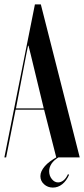

<svg xmlns="http://www.w3.org/2000/svg" viewBox="-25 -719 384 877"><path d="M-5 0H3L46.2 -218H176.5L232 0H339.2L161.5 -699H134.5ZM103.2 -510.2H105.2L115.2 -470.5L174.8 -224H48L95 -470.5ZM285.5 76.5Q276.5 96.2 264.6 105.2Q252.8 114.2 240.2 114.2Q224 114.2 211.8 99Q199.5 83.8 199.5 62.8Q199.5 54.5 202.1 46Q204.8 37.5 210.1 29.1Q215.5 20.8 223.9 13.2Q232.2 5.8 244.5 -1.8H234.8Q216.8 8.5 202.9 18.9Q189 29.2 179.4 40.5Q169.8 51.8 164.6 63.1Q159.5 74.5 159.5 85.5Q159.5 107.5 176.2 122.6Q193 137.8 216.5 137.8Q240 137.8 259.2 122.5Q278.5 107.2 290.5 79.5Z"/></svg>

Font: Moniqa Black
Style: Regular
Weight: 900
Designer: Rajesh Rajput
Foundry: Rajesh Rajput
Version: Version 1.000